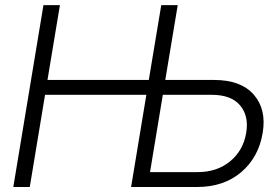

<svg xmlns="http://www.w3.org/2000/svg" viewBox="-20 -748 1112 768"><path d="M33.2 0 153.8 -727.5H219.7L169.9 -428.2H575.2L625 -727.5H690.9L641.1 -428.2H835.9Q943.4 -428.2 994.9 -369.6Q1046.4 -311 1030.8 -216.8Q1014.6 -118.7 944.8 -59.3Q875 0 768.1 0H504.4L565.4 -368.7H160.2L99.1 0ZM631.3 -368.7 580.1 -59.6H771Q848.1 -59.6 900.6 -102.8Q953.1 -146 964.8 -216.8Q976.1 -284.2 940.4 -326.4Q904.8 -368.7 827.6 -368.7Z"/></svg>

Font: Inter Display Light
Style: Italic
Weight: 300
Italic angle: -9.39999°
Designer: Rasmus Andersson
Foundry: rsms
Version: Version 4.000;git-a52131595